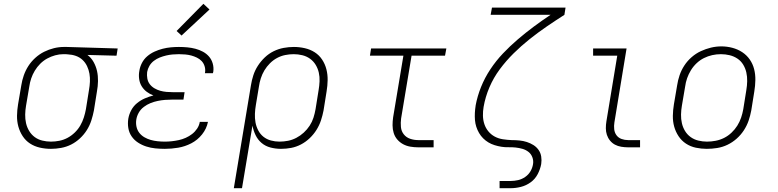

<svg xmlns="http://www.w3.org/2000/svg" viewBox="-20 -775 4090 1010"><path d="M248 8Q218 8 189.5 1.5Q161 -5 138 -20Q115 -35 99.5 -58.5Q84 -82 76.5 -109.5Q69 -137 69.5 -166.5Q70 -196 75 -226L92 -326Q96 -352 105 -378Q114 -404 129 -427.5Q144 -451 165.5 -470.5Q187 -490 212 -502.5Q237 -515 263.5 -521.5Q290 -528 316 -528Q320 -528 323.5 -528Q327 -528 331 -528L599 -520L593 -482L440 -486Q460 -471 472.5 -448.5Q485 -426 490.5 -401Q496 -376 495.5 -348.5Q495 -321 490 -294L474 -194Q469 -168 460.5 -141.5Q452 -115 437 -91Q422 -67 400.5 -47Q379 -27 354 -14.5Q329 -2 301.5 3Q274 8 248 8ZM248 -30Q270 -30 292.5 -34.5Q315 -39 335.5 -50Q356 -61 373.5 -78Q391 -95 402.5 -115Q414 -135 421 -157Q428 -179 432 -201L448 -301Q452 -323 453 -345Q454 -367 450.5 -387.5Q447 -408 438 -427Q429 -446 414 -460Q399 -474 379 -481Q359 -488 337 -489L325 -490Q322 -490 319 -490Q316 -490 313 -490Q292 -490 270 -484Q248 -478 228 -467Q208 -456 191.5 -439.5Q175 -423 163 -403Q151 -383 144 -362Q137 -341 134 -319L117 -219Q113 -196 112.5 -172.5Q112 -149 117 -127Q122 -105 133.5 -86Q145 -67 162.5 -54Q180 -41 202.5 -35.5Q225 -30 248 -30Z M847 8Q822 8 797 5.5Q772 3 749 -4.5Q726 -12 706 -25Q686 -38 672.5 -57.5Q659 -77 655 -101.5Q651 -126 655 -151Q659 -174 670.5 -195.5Q682 -217 701 -232.5Q720 -248 742 -257.5Q764 -267 787 -273Q768 -280 752 -292Q736 -304 725.5 -321Q715 -338 712 -359.5Q709 -381 713 -402Q716 -423 726.5 -443.5Q737 -464 754.5 -479Q772 -494 793 -503.5Q814 -513 835.5 -518.5Q857 -524 878.5 -526Q900 -528 921 -528Q943 -528 965 -526Q987 -524 1008 -518.5Q1029 -513 1047.5 -503Q1066 -493 1079.5 -477.5Q1093 -462 1099 -441Q1105 -420 1102 -398Q1101 -396 1101 -394Q1101 -392 1100 -390H1058Q1058 -392 1058.5 -393.5Q1059 -395 1059 -396Q1061 -412 1056 -427.5Q1051 -443 1040.5 -454Q1030 -465 1015.5 -472Q1001 -479 986 -483Q971 -487 954.5 -488.5Q938 -490 921 -490Q904 -490 887.5 -488.5Q871 -487 854 -483Q837 -479 820.5 -472.5Q804 -466 789.5 -455Q775 -444 766 -428.5Q757 -413 754 -396Q752 -379 755 -362Q758 -345 768 -332Q778 -319 792.5 -310.5Q807 -302 823 -297.5Q839 -293 856.5 -291.5Q874 -290 892 -290H951L945 -251H885Q866 -251 847.5 -249.5Q829 -248 809.5 -244Q790 -240 771.5 -232.5Q753 -225 736.5 -212.5Q720 -200 710 -182.5Q700 -165 697 -146Q694 -127 698 -108.5Q702 -90 713 -76Q724 -62 739.5 -53Q755 -44 772.5 -39Q790 -34 809 -32Q828 -30 847 -30Q865 -30 883.5 -32Q902 -34 920.5 -38Q939 -42 957 -50Q975 -58 990.5 -70Q1006 -82 1017 -98.5Q1028 -115 1031 -134H1074Q1067 -98 1043 -68Q1019 -38 986 -21Q953 -4 917.5 2Q882 8 847 8ZM935 -588 909 -612 1050 -755 1082 -725Z M1210 215 1300 -326Q1304 -352 1312.5 -378.5Q1321 -405 1336.5 -429Q1352 -453 1373 -473Q1394 -493 1419.5 -505.5Q1445 -518 1472 -523Q1499 -528 1526 -528Q1555 -528 1583.5 -521.5Q1612 -515 1635.5 -500Q1659 -485 1674.5 -461.5Q1690 -438 1697 -410.5Q1704 -383 1703.5 -353.5Q1703 -324 1698 -294L1682 -194Q1677 -168 1668.5 -142Q1660 -116 1645 -92Q1630 -68 1609 -48Q1588 -28 1563 -15Q1538 -2 1511.5 3Q1485 8 1458 8Q1430 8 1403 1Q1376 -6 1356 -23Q1336 -40 1324.5 -64Q1313 -88 1308 -114L1253 215ZM1450 -30Q1473 -30 1495.5 -34.5Q1518 -39 1539 -50Q1560 -61 1578 -77.5Q1596 -94 1609 -114Q1622 -134 1629 -156Q1636 -178 1640 -201L1656 -301Q1660 -324 1661 -347.5Q1662 -371 1657 -393Q1652 -415 1640.5 -434Q1629 -453 1611 -466Q1593 -479 1570.5 -484.5Q1548 -490 1525 -490Q1503 -490 1480.5 -485.5Q1458 -481 1437.5 -470Q1417 -459 1400 -442Q1383 -425 1371 -405Q1359 -385 1352 -363Q1345 -341 1342 -319L1326 -223Q1322 -200 1321 -176.5Q1320 -153 1324 -131Q1328 -109 1338.5 -89Q1349 -69 1366 -55.5Q1383 -42 1405 -36Q1427 -30 1450 -30Z M2180 0Q2159 0 2138.5 -3.5Q2118 -7 2100.5 -16.5Q2083 -26 2070 -41Q2057 -56 2051 -75.5Q2045 -95 2045 -116Q2045 -137 2048 -158L2102 -482H1926L1932 -520H2328L2321 -482H2145L2090 -152Q2087 -129 2089 -107Q2091 -85 2104 -68.5Q2117 -52 2137.5 -45Q2158 -38 2180 -38H2261V0Z M2608 215V177H2666Q2686 177 2705.5 172.5Q2725 168 2742.5 156Q2760 144 2770.5 126Q2781 108 2784 88Q2787 70 2780.5 52.5Q2774 35 2760 24Q2746 13 2728.5 8Q2711 3 2692.5 1Q2674 -1 2655 -0.5Q2636 0 2617.5 -3Q2599 -6 2581.5 -11.5Q2564 -17 2549 -26Q2534 -35 2521.5 -47.5Q2509 -60 2500 -75.5Q2491 -91 2485.5 -108Q2480 -125 2478.5 -143.5Q2477 -162 2478 -181Q2479 -200 2482 -219Q2482 -219 2482 -219Q2482 -219 2482 -220Q2491 -269 2510.5 -317.5Q2530 -366 2559.5 -410.5Q2589 -455 2626 -494Q2663 -533 2704 -568Q2745 -603 2788 -635Q2831 -667 2876 -697H2561L2568 -735H2955L2949 -697Q2902 -667 2856 -635.5Q2810 -604 2766 -569Q2722 -534 2682 -494.5Q2642 -455 2609 -410.5Q2576 -366 2554.5 -315.5Q2533 -265 2524 -213Q2520 -190 2520.5 -166.5Q2521 -143 2528 -122Q2535 -101 2549 -84Q2563 -67 2582.5 -56.5Q2602 -46 2625 -42.5Q2648 -39 2671 -38H2672Q2693 -38 2713 -36Q2733 -34 2751.5 -28Q2770 -22 2786 -12Q2802 -2 2813 13.5Q2824 29 2827 48.5Q2830 68 2827 88Q2822 115 2808.5 141Q2795 167 2771.5 184Q2748 201 2720.5 208Q2693 215 2666 215Z M3284 0Q3266 0 3248 -3Q3230 -6 3215 -14Q3200 -22 3189 -35.5Q3178 -49 3172.5 -65.5Q3167 -82 3167 -100.5Q3167 -119 3170 -137L3227 -482H3100V-520H3276L3212 -131Q3209 -113 3211 -95Q3213 -77 3223 -63.5Q3233 -50 3249.5 -44Q3266 -38 3284 -38H3347V0Z M3698 8Q3669 8 3640.5 2Q3612 -4 3588.5 -19.5Q3565 -35 3549.5 -58.5Q3534 -82 3526.5 -109Q3519 -136 3519.5 -166Q3520 -196 3525 -226L3542 -326Q3546 -353 3555 -379.5Q3564 -406 3580 -430.5Q3596 -455 3618.5 -474.5Q3641 -494 3667 -506Q3693 -518 3720 -524.5Q3747 -531 3775 -531Q3804 -531 3832.5 -523.5Q3861 -516 3884.5 -500.5Q3908 -485 3924 -462Q3940 -439 3947 -411.5Q3954 -384 3953.5 -354Q3953 -324 3948 -294L3932 -194Q3927 -167 3918 -140.5Q3909 -114 3893 -89.5Q3877 -65 3855 -45.5Q3833 -26 3807 -13.5Q3781 -1 3753 3.5Q3725 8 3698 8ZM3699 -30Q3722 -30 3745 -34.5Q3768 -39 3789 -49.5Q3810 -60 3828 -77Q3846 -94 3858.5 -114Q3871 -134 3878.5 -156Q3886 -178 3890 -201L3906 -301Q3910 -324 3910.5 -348Q3911 -372 3906 -394Q3901 -416 3889.5 -435Q3878 -454 3859.5 -466.5Q3841 -479 3818.5 -484.5Q3796 -490 3772 -490Q3749 -490 3726.5 -485Q3704 -480 3683 -469.5Q3662 -459 3644.5 -442.5Q3627 -426 3614.5 -405.5Q3602 -385 3594.5 -363.5Q3587 -342 3584 -319L3567 -219Q3563 -196 3562.5 -172.5Q3562 -149 3567 -127Q3572 -105 3583.5 -86Q3595 -67 3613 -54Q3631 -41 3653.5 -35.5Q3676 -30 3699 -30Z"/></svg>

Font: Iosevka Etoile XLtObl
Style: Regular
Weight: 200
Italic angle: -9°
Designer: Belleve Invis
Foundry: Belleve Invis
Version: Version 15.5.2; ttfautohint (v1.8.4)